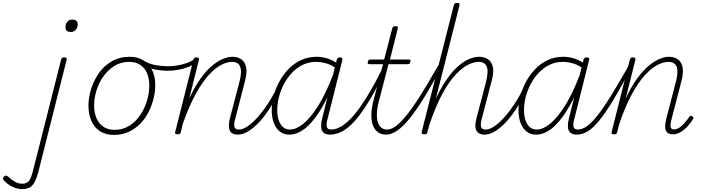

<svg xmlns="http://www.w3.org/2000/svg" viewBox="-245 -910 4827 1322"><path d="M-94 392Q-128 392 -161.5 375Q-195 358 -218 333Q-224 329 -224.5 321.5Q-225 314 -217 305Q-208 298 -201 299.5Q-194 301 -188 307Q-168 326 -144 340.5Q-120 355 -92 355Q-62 355 -46.5 337Q-31 319 -19 270L176 -500Q179 -508 183 -511.5Q187 -515 197 -515Q207 -515 211.5 -510.5Q216 -506 214 -499L19 274Q8 315 -5.5 341.5Q-19 368 -39.5 380Q-60 392 -94 392ZM242 -690Q225 -690 215.5 -697.5Q206 -705 206 -722Q206 -744 218 -759.5Q230 -775 252 -775Q270 -775 280 -767Q290 -759 290 -743Q290 -722 277.5 -706Q265 -690 242 -690Z M539 19Q483 19 443.5 -6.5Q404 -32 384 -78Q364 -124 364 -183Q364 -239 382.5 -298Q401 -357 436.5 -407.5Q472 -458 525.5 -488.5Q579 -519 649 -519Q703 -519 742.5 -494.5Q782 -470 803 -426.5Q824 -383 824 -323Q824 -279 812.5 -232Q801 -185 778.5 -140Q756 -95 722 -59.5Q688 -24 642 -2.5Q596 19 539 19ZM543 -16Q602 -16 647 -45Q692 -74 721.5 -119Q751 -164 767 -217Q783 -270 783 -319Q783 -368 767.5 -405.5Q752 -443 720.5 -463.5Q689 -484 644 -484Q587 -484 542.5 -456Q498 -428 466.5 -383.5Q435 -339 419 -286Q403 -233 403 -184Q403 -134 419.5 -96Q436 -58 467 -37Q498 -16 543 -16Z M908 -423Q863 -423 817 -432.5Q771 -442 724 -470Q719 -474 719 -478.5Q719 -483 722 -488.5Q725 -494 730.5 -495.5Q736 -497 742 -494Q777 -471 822 -462.5Q867 -454 919 -454Q947 -454 979.5 -460Q1012 -466 1042.5 -476.5Q1073 -487 1092 -504Q1098 -511 1103.5 -509.5Q1109 -508 1111.5 -502.5Q1114 -497 1113 -490.5Q1112 -484 1104 -478Q1078 -458 1043 -445.5Q1008 -433 973 -428Q938 -423 908 -423Z M1392 17Q1374 17 1360 11Q1346 5 1338.5 -8.5Q1331 -22 1331 -44Q1331 -66 1338 -96L1403 -344Q1416 -394 1414 -424.5Q1412 -455 1396.5 -469.5Q1381 -484 1352 -484Q1320 -484 1280.5 -464.5Q1241 -445 1196 -397.5Q1151 -350 1104.5 -266.5Q1058 -183 1013 -56L1000 0Q998 8 993.5 11.5Q989 15 978 15Q969 15 963.5 11Q958 7 961 0L1087 -500Q1090 -508 1093.5 -511.5Q1097 -515 1108 -515Q1118 -515 1122.5 -510.5Q1127 -506 1125 -499L1058 -232Q1097 -315 1136.5 -370Q1176 -425 1216 -458Q1256 -491 1291.5 -505Q1327 -519 1356 -519Q1390 -519 1415 -503Q1440 -487 1449 -450Q1458 -413 1442 -352L1376 -97Q1364 -56 1369 -37Q1374 -18 1401 -18Q1409 -18 1412 -12.5Q1415 -7 1413.5 -0.5Q1412 6 1406.5 11.5Q1401 17 1392 17Z M1391 17Q1382 17 1377.5 11.5Q1373 6 1374.5 -0.5Q1376 -7 1382.5 -12.5Q1389 -18 1400 -18Q1426 -18 1458.5 -39.5Q1491 -61 1526 -99.5Q1561 -138 1596 -190.5Q1631 -243 1662 -305Q1666 -312 1671.5 -312Q1677 -312 1682 -307.5Q1687 -303 1684 -295Q1655 -233 1620 -176Q1585 -119 1546 -76Q1507 -33 1468 -8Q1429 17 1391 17Z M1747 17Q1710 17 1683 -3.5Q1656 -24 1641 -62Q1626 -100 1626 -152Q1626 -197 1639 -248Q1652 -299 1677.5 -346.5Q1703 -394 1740.5 -433.5Q1778 -473 1827 -496Q1876 -519 1935 -519Q1971 -519 2008 -508Q2045 -497 2076 -474L2068 -441Q2027 -468 1993 -476Q1959 -484 1931 -484Q1882 -484 1840.5 -464Q1799 -444 1766.5 -410Q1734 -376 1711 -333Q1688 -290 1676 -243.5Q1664 -197 1664 -151Q1664 -114 1673.5 -84Q1683 -54 1702.5 -36Q1722 -18 1752 -18Q1795 -18 1845.5 -59.5Q1896 -101 1949 -186.5Q2002 -272 2051 -403L2062 -360Q2009 -227 1956 -144Q1903 -61 1851 -22Q1799 17 1747 17ZM2026 17Q2009 17 1995 11Q1981 5 1973.5 -8.5Q1966 -22 1966 -44.5Q1966 -67 1974 -97L2074 -500Q2077 -508 2082 -511.5Q2087 -515 2097 -515Q2107 -515 2111 -509.5Q2115 -504 2112 -496L2012 -97Q2000 -56 2005 -37Q2010 -18 2035 -18Q2043 -18 2046 -12.5Q2049 -7 2048 -0.5Q2047 6 2042 11.5Q2037 17 2026 17Z M2026 17Q2017 17 2012.5 11.5Q2008 6 2009.5 -0.5Q2011 -7 2017.5 -12.5Q2024 -18 2035 -18Q2068 -18 2105.5 -40Q2143 -62 2185.5 -110Q2228 -158 2277.5 -237.5Q2327 -317 2385 -432Q2389 -440 2395.5 -439.5Q2402 -439 2406 -433.5Q2410 -428 2405 -418Q2348 -300 2297.5 -217Q2247 -134 2202.5 -82.5Q2158 -31 2114 -7Q2070 17 2026 17Z M2416 17Q2380 17 2357 0Q2334 -17 2322.5 -47.5Q2311 -78 2312 -121Q2313 -164 2326 -216L2392 -468H2300Q2290 -468 2287.5 -472.5Q2285 -477 2288 -485Q2289 -493 2293.5 -496.5Q2298 -500 2306 -500H2400L2456 -715Q2458 -723 2463 -726.5Q2468 -730 2478 -730Q2488 -730 2492.5 -725.5Q2497 -721 2494 -714L2440 -500H2568Q2579 -500 2581 -495.5Q2583 -491 2580 -484Q2578 -474 2574 -471Q2570 -468 2560 -468H2430L2365 -218Q2351 -166 2350 -127.5Q2349 -89 2357.5 -65Q2366 -41 2382.5 -29.5Q2399 -18 2420 -18Q2428 -18 2432 -12.5Q2436 -7 2436 -0.5Q2436 6 2431.5 11.5Q2427 17 2416 17Z M2413 17Q2404 17 2399.5 11.5Q2395 6 2396.5 -0.5Q2398 -7 2404.5 -12.5Q2411 -18 2422 -18Q2448 -18 2481 -42Q2514 -66 2556.5 -119Q2599 -172 2653 -258Q2707 -344 2777 -467Q2781 -476 2788 -475.5Q2795 -475 2799.5 -469.5Q2804 -464 2799 -455Q2733 -332 2678 -242.5Q2623 -153 2577 -96Q2531 -39 2490.5 -11Q2450 17 2413 17Z M3089 17Q3071 17 3057.5 10.5Q3044 4 3036 -9.5Q3028 -23 3028 -45Q3028 -67 3036 -97L3101 -344Q3120 -418 3106.5 -451Q3093 -484 3050 -484Q3018 -484 2978.5 -464.5Q2939 -445 2893.5 -397.5Q2848 -350 2802 -266Q2756 -182 2712 -53L2698 0Q2696 8 2691.5 11.5Q2687 15 2677 15Q2666 15 2661.5 11Q2657 7 2658 0L2880 -875Q2883 -883 2887.5 -886.5Q2892 -890 2903 -890Q2912 -890 2916.5 -886Q2921 -882 2919 -874L2756 -231Q2795 -313 2834.5 -368.5Q2874 -424 2913.5 -457.5Q2953 -491 2988.5 -505Q3024 -519 3053 -519Q3088 -519 3113.5 -503Q3139 -487 3148 -450Q3157 -413 3140 -352L3074 -99Q3062 -58 3067 -38Q3072 -18 3098 -18Q3107 -18 3111.5 -12.5Q3116 -7 3114.5 -0.5Q3113 6 3106.5 11.5Q3100 17 3089 17Z M3090 17Q3081 17 3076.5 11.5Q3072 6 3073.5 -0.5Q3075 -7 3081.5 -12.5Q3088 -18 3099 -18Q3125 -18 3157.5 -39.5Q3190 -61 3225 -99.5Q3260 -138 3295 -190.5Q3330 -243 3361 -305Q3365 -312 3370.5 -312Q3376 -312 3381 -307.5Q3386 -303 3383 -295Q3354 -233 3319 -176Q3284 -119 3245 -76Q3206 -33 3167 -8Q3128 17 3090 17Z M3446 17Q3409 17 3382 -3.5Q3355 -24 3340 -62Q3325 -100 3325 -152Q3325 -197 3338 -248Q3351 -299 3376.5 -346.5Q3402 -394 3439.5 -433.5Q3477 -473 3526 -496Q3575 -519 3634 -519Q3670 -519 3707 -508Q3744 -497 3775 -474L3767 -441Q3726 -468 3692 -476Q3658 -484 3630 -484Q3581 -484 3539.5 -464Q3498 -444 3465.5 -410Q3433 -376 3410 -333Q3387 -290 3375 -243.5Q3363 -197 3363 -151Q3363 -114 3372.5 -84Q3382 -54 3401.5 -36Q3421 -18 3451 -18Q3494 -18 3544.5 -59.5Q3595 -101 3648 -186.5Q3701 -272 3750 -403L3761 -360Q3708 -227 3655 -144Q3602 -61 3550 -22Q3498 17 3446 17ZM3725 17Q3708 17 3694 11Q3680 5 3672.5 -8.5Q3665 -22 3665 -44.5Q3665 -67 3673 -97L3773 -500Q3776 -508 3781 -511.5Q3786 -515 3796 -515Q3806 -515 3810 -509.5Q3814 -504 3811 -496L3711 -97Q3699 -56 3704 -37Q3709 -18 3734 -18Q3742 -18 3745 -12.5Q3748 -7 3747 -0.5Q3746 6 3741 11.5Q3736 17 3725 17Z M3725 17Q3716 17 3711.5 11.5Q3707 6 3708.5 -0.5Q3710 -7 3716.5 -12.5Q3723 -18 3734 -18Q3764 -18 3797.5 -42Q3831 -66 3872 -118.5Q3913 -171 3966 -257.5Q4019 -344 4089 -467Q4093 -476 4099.5 -475.5Q4106 -475 4110.5 -469.5Q4115 -464 4109 -456Q4038 -322 3983.5 -231Q3929 -140 3886 -86Q3843 -32 3804.5 -7.5Q3766 17 3725 17Z M4388 15Q4371 15 4359 9Q4347 3 4340.5 -10Q4334 -23 4335 -44Q4336 -65 4343 -94L4408 -344Q4421 -394 4419 -424.5Q4417 -455 4401.5 -469.5Q4386 -484 4357 -484Q4325 -484 4285 -464.5Q4245 -445 4199.5 -397Q4154 -349 4108 -266Q4062 -183 4018 -54L4005 0Q4003 8 3998.5 11.5Q3994 15 3983 15Q3974 15 3968.5 11Q3963 7 3966 0L4092 -500Q4095 -508 4098.5 -511.5Q4102 -515 4113 -515Q4123 -515 4127.5 -510.5Q4132 -506 4130 -499L4063 -231Q4101 -313 4141.5 -368.5Q4182 -424 4221.5 -457Q4261 -490 4296.5 -504.5Q4332 -519 4361 -519Q4395 -519 4420 -503Q4445 -487 4454 -450Q4463 -413 4447 -352L4381 -98Q4374 -72 4372 -54.5Q4370 -37 4375.5 -28Q4381 -19 4395 -19Q4415 -19 4434 -32Q4453 -45 4470.5 -65.5Q4488 -86 4501 -105Q4506 -112 4510.5 -112.5Q4515 -113 4521 -109Q4530 -103 4529.5 -98.5Q4529 -94 4526 -89Q4513 -67 4491.5 -42.5Q4470 -18 4443 -1.5Q4416 15 4388 15Z"/></svg>

Font: Playwrite IS Thin
Style: Regular
Weight: 250
Designer: Veronika Burian, José Scaglione
Foundry: TypeTogether
Version: Version 1.002